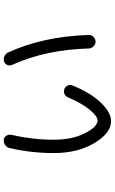

<svg xmlns="http://www.w3.org/2000/svg" viewBox="189 -772 621 1040"><g transform="rotate(-90 500.0 -252.5)"><path d="M756.8 -82Q751 -314.5 668 -498Q662.1 -510.7 667.5 -523.9Q672.9 -537.1 685.5 -541Q699.2 -545.9 713.4 -540Q727.5 -534.2 734.4 -521.5Q822.3 -331.1 830.1 -83Q831.1 -68.4 819.8 -57.1Q808.6 -45.9 793.9 -45.9Q779.3 -45.9 768.6 -56.6Q757.8 -67.4 756.8 -82ZM363.3 38.1Q298.8 38.1 244.6 -52.2Q190.4 -142.6 190.4 -272.5Q190.4 -394.5 217.8 -512.7Q221.7 -527.3 234.9 -536.1Q248 -544.9 262.7 -543Q276.4 -542 284.2 -529.3Q292 -516.6 289.1 -502Q262.7 -386.7 262.7 -272.5Q262.7 -172.9 297.4 -104Q332 -35.2 367.2 -35.2Q389.6 -35.2 424.3 -76.7Q459 -118.2 492.2 -195.3Q498 -209 511.2 -214.4Q524.4 -219.7 537.1 -214.8Q550.8 -210 556.2 -196.8Q561.5 -183.6 556.6 -170.9Q516.6 -72.3 463.4 -17.1Q410.2 38.1 363.3 38.1Z"/></g></svg>

Font: Rounded Mgen+ 1m regular
Style: Regular
Weight: 400
Designer: [Source Han Sans]
Ryoko NISHIZUKA  (kana & ideographs); Paul D. Hunt (Latin, Greek & Cyrillic); Wenlong ZHANG  (bopomofo
Version: Version 1.059.20150602